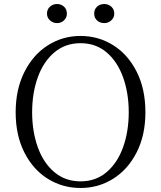

<svg xmlns="http://www.w3.org/2000/svg" viewBox="-20 -921 802 956"><path d="M214 -853Q214 -875 229 -888Q244 -901 264 -901Q284 -901 298.5 -888Q313 -875 313 -853Q313 -833 298.5 -819.5Q284 -806 264 -806Q244 -806 229 -819.5Q214 -833 214 -853ZM449 -853Q449 -875 463.5 -888Q478 -901 499 -901Q519 -901 534 -888Q549 -875 549 -853Q549 -833 534 -819.5Q519 -806 499 -806Q478 -806 463.5 -819Q449 -832 449 -853ZM58 -362Q58 -476 101.5 -562.5Q145 -649 218.5 -695.5Q292 -742 381 -742Q470 -742 543.5 -696Q617 -650 660.5 -564Q704 -478 704 -362Q704 -248 660.5 -162.5Q617 -77 543.5 -31Q470 15 381 15Q292 15 218.5 -30.5Q145 -76 101.5 -161.5Q58 -247 58 -362ZM621 -362Q621 -457 593 -535.5Q565 -614 511 -660Q457 -706 381 -706Q305 -706 250.5 -660Q196 -614 168 -535.5Q140 -457 140 -362Q140 -267 168 -188.5Q196 -110 250.5 -64Q305 -18 381 -18Q457 -18 511 -64Q565 -110 593 -188.5Q621 -267 621 -362Z"/></svg>

Font: GL-CurulMinamoto Light
Style: Regular
Weight: 300
Designer: Eunice (kana); Ryoko NISHIZUKA 西塚涼子 (ideographs); Frank Grießhammer (Latin, Greek & Cyrillic); Wenlong ZHANG
Foundry: Gutenberg Labo; Adobe
Version: Version 1.002